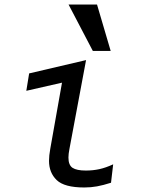

<svg xmlns="http://www.w3.org/2000/svg" viewBox="-20 -820 640 850"><path d="M197 -108Q197 -131 202.5 -161L254.5 -454L96.5 -418L109 -495L361 -554L287.5 -161Q283 -138.5 283 -122.5Q283 -89 301.2 -77Q319.5 -65 360 -65Q391.5 -65 420 -71.2Q448.5 -77.5 481 -92.5L471.5 -11Q437 0 409.8 5Q382.5 10 353.5 10Q265 10 231 -22.8Q197 -55.5 197 -108ZM283.5 -800H409.5L470 -594.5H391Z"/></svg>

Font: JuliaMono Italic
Style: Regular
Weight: 400
Italic angle: -9°
Monospace: yes
Designer: cormullion
Foundry: corm
Version: Version 0.049; ttfautohint (v1.8.4)